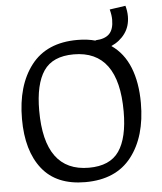

<svg xmlns="http://www.w3.org/2000/svg" viewBox="-59 -937 844 998"><g transform="rotate(-5 362.5 -437.5)"><path d="M669 -375Q669 -200 587.5 -95Q506 10 346 10Q196 10 121 -84.5Q46 -179 46 -345Q46 -520 127 -625Q208 -730 368 -730Q421 -730 463 -718V-720Q512 -722 535 -745.5Q558 -769 558 -819Q558 -843 550 -873L633 -885Q641 -857 641 -830Q641 -778 614 -740.5Q587 -703 542 -683Q606 -639 637.5 -560.5Q669 -482 669 -375ZM576 -339Q576 -657 343 -657Q233 -657 186 -588Q139 -519 139 -381Q139 -63 371 -63Q481 -63 528.5 -132Q576 -201 576 -339Z"/></g></svg>

Font: Enriqueta
Style: Regular
Weight: 400
Designer: Viviana Monsalve, Gustavo Ibarra
Foundry: 72Puntos
Version: Version 2.000